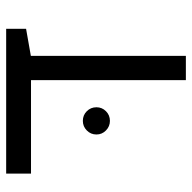

<svg xmlns="http://www.w3.org/2000/svg" viewBox="-20 -606 626 626"><g transform="rotate(-90 293.0 -293.0)"><path d="M344.7 0V-504.9H40V-585.9H512.2V-521L423.8 -505.4V0ZM211.9 -247.6Q193.8 -247.6 180.7 -260.5Q167.5 -273.4 167.5 -291.5Q167.5 -310.1 180.7 -323Q193.8 -335.9 211.9 -335.9Q230.5 -335.9 243.4 -323Q256.3 -310.1 256.3 -291.5Q256.3 -273.4 243.4 -260.5Q230.5 -247.6 211.9 -247.6Z"/></g></svg>

Font: Cascadia Code PL SemiLight
Style: Regular
Weight: 350
Monospace: yes
Designer: Aaron Bell
Foundry: Saja Typeworks
Version: Version 2404.023; ttfautohint (v1.8.4)